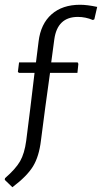

<svg xmlns="http://www.w3.org/2000/svg" viewBox="-36 -636 428 806"><path d="M372 -607C344 -613 320 -616 300 -616C250.7 -616 210.8 -602.7 180.5 -576C150.2 -549.3 132 -511.3 126 -462L115 -374H44L39 -334L44 -330H109L91 -180L74 -45C69.3 -9.7 60.8 18.8 48.5 40.5C36.2 62.2 15 86 -15 112L-16 119L16 150C56.7 119.3 85.5 90.2 102.5 62.5C119.5 34.8 130.7 -1.7 136 -47L154 -185L174 -330H289L293 -368L290 -374H179L192 -471C200.7 -533.7 233.7 -565 291 -565C312.3 -565 333.3 -560.7 354 -552L360 -555Z"/></svg>

Font: Alegreya Sans SC
Style: Regular
Weight: 400
Designer: Juan Pablo del Peral
Foundry: Huerta Tipografica
Version: Version 1.000;PS 001.000;hotconv 1.0.70;makeotf.lib2.5.58329